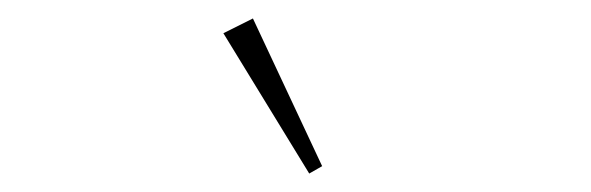

<svg xmlns="http://www.w3.org/2000/svg" viewBox="-20 -775 640 208"><path d="M222 -739 254 -755 329 -595 315 -587Z"/></svg>

Font: IBM Plex Serif ExtLt
Style: Italic
Weight: 200
Italic angle: -14°
Designer: Mike Abbink, Paul van der Laan, Pieter van Rosmalen
Foundry: Bold Monday
Version: Version 3.001